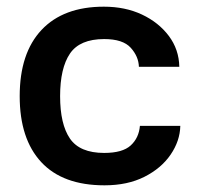

<svg xmlns="http://www.w3.org/2000/svg" viewBox="-20 -545 596 575"><path d="M293 10Q168 10 103.5 -59.5Q39 -129 39 -257Q39 -386 104.5 -455.5Q170 -525 291 -525Q355 -525 405 -501.5Q455 -478 485.5 -437.5Q516 -397 517 -345H396Q395 -376 371.5 -402Q348 -428 292 -428Q219 -428 189.5 -384.5Q160 -341 160 -257Q160 -173 189.5 -130Q219 -87 292 -87Q347 -87 371.5 -109.5Q396 -132 399 -168H520Q519 -123 491 -82Q463 -41 412.5 -15.5Q362 10 293 10Z"/></svg>

Font: 42dot Sans Light
Style: Bold
Weight: 700
Version: Version 1.000